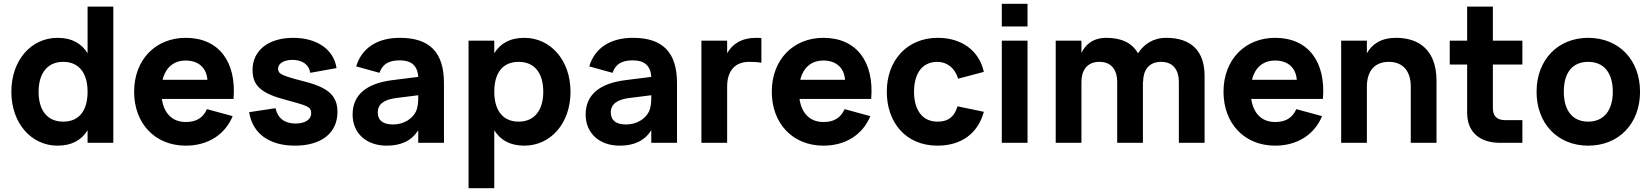

<svg xmlns="http://www.w3.org/2000/svg" viewBox="-20 -755 8730 1015"><path d="M443 -720V-473.5C411.5 -524.5 361 -555 284 -555C146 -555 40 -438 40 -270C40 -103 146 15 284 15C361 15 411.5 -15.5 443 -66.5V0H579V-720ZM314 -428C399 -428 443 -367 443 -270C443 -176 403 -112 314 -112C228 -112 184 -174 184 -270C184 -363 227 -428 314 -428Z M962 -110C892 -110 847 -154.5 835.5 -232H1214.5C1231 -428 1137 -555 962 -555C802 -555 689 -439 689 -270C689 -103 799 15 962 15C1078 15 1169 -42 1210 -141L1074 -178C1053 -131.5 1017.5 -110 962 -110ZM839.5 -333C855.5 -398 898 -435 962 -435C1029 -435 1071.5 -397 1076.5 -333Z M1539.5 15C1679 15 1764 -52 1764 -163C1764 -247 1717.5 -291 1594 -323C1550 -334 1518.5 -343 1499 -349.5C1460.5 -362.5 1450 -372.5 1450 -392C1450 -419.5 1481 -438.5 1526 -438.5C1578.5 -438.5 1614.5 -412.5 1620 -370L1759 -395C1745 -493 1656 -555 1530 -555C1399.5 -555 1315 -488.5 1315 -385C1315 -301.5 1362 -260 1495 -226C1536.5 -215 1565.5 -206.5 1583 -200.5C1617 -188.5 1625 -178.5 1625 -156C1625 -122 1591.5 -102 1542.5 -102C1484.5 -102 1448 -130 1436.5 -183L1297 -162C1315 -49.5 1402.5 15 1539.5 15Z M2094 -555C1974.5 -555 1892.5 -501.5 1863 -404L1986 -370C2002 -416 2035 -436 2094 -436C2154 -436 2187.5 -408 2191 -348.5L2055.5 -331.5C1915 -314 1844 -252.5 1844 -149C1844 -51 1916.5 15 2024 15C2102 15 2156.5 -12 2191 -66.5V0H2327V-315C2327 -478 2252 -555 2094 -555ZM2191 -251.5V-244C2191 -220 2190.5 -189.5 2178 -164C2160 -127.5 2115 -97 2058 -97C2004.5 -97 1977 -118.5 1977 -161C1977 -203.5 2009.5 -229 2075.5 -237Z M2593 240V-66.5C2624.5 -15.5 2675 15 2752 15C2890 15 2996 -102 2996 -270C2996 -437 2890 -555 2752 -555C2675 -555 2624.5 -524.5 2593 -473.5V-540H2457V240ZM2722 -112C2637 -112 2593 -173 2593 -270C2593 -364 2633 -428 2722 -428C2808 -428 2852 -366 2852 -270C2852 -177 2809 -112 2722 -112Z M3326 -555C3206.5 -555 3124.5 -501.5 3095 -404L3218 -370C3234 -416 3267 -436 3326 -436C3386 -436 3419.5 -408 3423 -348.5L3287.5 -331.5C3147 -314 3076 -252.5 3076 -149C3076 -51 3148.5 15 3256 15C3334 15 3388.5 -12 3423 -66.5V0H3559V-315C3559 -478 3484 -555 3326 -555ZM3423 -251.5V-244C3423 -220 3422.5 -189.5 3410 -164C3392 -127.5 3347 -97 3290 -97C3236.5 -97 3209 -118.5 3209 -161C3209 -203.5 3241.5 -229 3307.5 -237Z M4005 -554C3996 -554.5 3987 -555 3978 -555C3899 -555 3851 -521.5 3824 -473.5V-540H3688V0H3824V-297.5C3824 -376.5 3862.5 -428 3940 -428C3966 -428 3987.5 -427 4005 -423Z M4333 -110C4263 -110 4218 -154.5 4206.5 -232H4585.5C4602 -428 4508 -555 4333 -555C4173 -555 4060 -439 4060 -270C4060 -103 4170 15 4333 15C4449 15 4540 -42 4581 -141L4445 -178C4424 -131.5 4388.5 -110 4333 -110ZM4210.5 -333C4226.5 -398 4269 -435 4333 -435C4400 -435 4442.5 -397 4447.5 -333Z M4936 15C5061 15 5150 -49 5181 -164L5042 -193C5026 -141 4997 -112 4936 -112C4854 -112 4812 -176 4812 -270C4812 -360 4850 -428 4936 -428C4986 -428 5029 -395 5045 -339L5181 -375C5157 -486 5065 -555 4938 -555C4773 -555 4668 -434 4668 -270C4668 -108 4768 15 4936 15Z M5412 -615V-735H5276V-615ZM5412 0V-540H5276V0Z M5886 0H6022V-323.5L6023 -322.5C6023 -377.5 6048.5 -428 6118 -428C6187.5 -428 6212 -377.5 6212 -322.5V0H6348V-353C6348 -484.5 6278.5 -555 6145 -555C6074.5 -555 6025 -519 5996 -473C5966 -527 5910 -555 5829 -555C5757.5 -555 5718.5 -519 5697 -475.5V-540H5561V0H5697V-322.5C5697 -377.5 5722.5 -428 5792 -428C5861.5 -428 5886 -377.5 5886 -322.5Z M6721 -110C6651 -110 6606 -154.5 6594.5 -232H6973.5C6990 -428 6896 -555 6721 -555C6561 -555 6448 -439 6448 -270C6448 -103 6558 15 6721 15C6837 15 6928 -42 6969 -141L6833 -178C6812 -131.5 6776.5 -110 6721 -110ZM6598.5 -333C6614.5 -398 6657 -435 6721 -435C6788 -435 6830.5 -397 6835.5 -333Z M7438 0H7574V-328C7574 -483.5 7488.5 -555 7360 -555C7281 -555 7233 -521.5 7206 -473.5V-540H7070V0H7206V-297.5C7206 -376.5 7244.5 -428 7322 -428C7399.5 -428 7438 -375.5 7438 -297.5Z M7644 -414H7736V-159C7736 -58.5 7800 0 7910 0H8028V-120H7937C7893 -120 7872 -141 7872 -185V-414H8028V-540H7872V-720H7736V-540H7644Z M8376 15C8538 15 8650 -101.5 8650 -270C8650 -438.5 8538 -555 8376 -555C8215 -555 8103 -438 8103 -270C8103 -101.5 8214.5 15 8376 15ZM8376 -112C8294 -112 8247 -169.5 8247 -270C8247 -371.5 8293 -428 8376 -428C8458.5 -428 8506 -370.5 8506 -270C8506 -170.5 8458 -112 8376 -112Z"/></svg>

Font: Vela Sans ExtBd
Style: Regular
Weight: 800
Designer: Principal design: Mikhail Sharanda - project Manrope.
Design modification: Ravid Balaliev
Foundry: Mikhail Sharanda
Version: Version 1.001